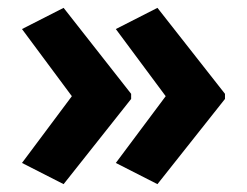

<svg xmlns="http://www.w3.org/2000/svg" viewBox="-20 -517 629 489"><path d="M553 -265V-278L381 -497L275 -443L402 -272L275 -102L381 -48ZM314 -265V-278L142 -497L36 -443L163 -272L36 -102L142 -48Z"/></svg>

Font: Noto Sans Display
Style: Bold
Weight: 700
Designer: Monotype Design Team
Foundry: Monotype Imaging Inc.
Version: Version 1.900